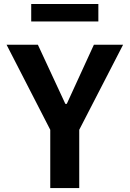

<svg xmlns="http://www.w3.org/2000/svg" viewBox="-20 -958 660 978"><path d="M236 0V-399.1H383.6V0ZM173 -730 312.9 -428.8H320.1L458.2 -730H606.9L375.9 -281.9H243.7L13.5 -730ZM481 -848.8H139V-937.6H481Z"/></svg>

Font: Monaspace Neon Var
Style: Regular
Weight: 400
Designer: Riley Cran and the Lettermatic Team
Version: Version 1.000 (Monaspace Neon Var)